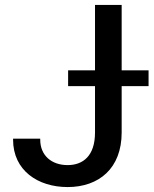

<svg xmlns="http://www.w3.org/2000/svg" viewBox="-20 -748 622 778"><path d="M254 10C381 10 473 -66 473 -211V-399H582V-463H473V-728H365V-463H256V-399H365V-211C365 -116 316 -79 254 -79C189 -79 143 -118 143 -182V-186H33V-182C33 -57 134 10 254 10Z"/></svg>

Font: Wafeq Medium
Style: Regular
Weight: 500
Designer: Rasmus Andersson & Azza Alameddine
Foundry: Google & TypeTogether
Version: Version 3.000;January 28, 2025;FontCreator 15.0.0.3014 64-bi